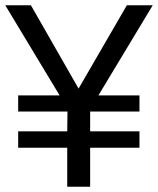

<svg xmlns="http://www.w3.org/2000/svg" viewBox="-21 -708 599 728"><path d="M558.1 -688 352.1 -346.2H507.8V-285.2H320.8V-210H507.8V-147.9H320.8V0H233.9V-147.9H47.9V-210H233.9L234.9 -285.2H47.9V-346.2H205.1L-1 -688H96.2L276.9 -372.1L460 -688Z"/></svg>

Font: Libra Sans Modern
Style: Regular
Weight: 400
Foundry: Stefan Peev, Context Ltd
Version: Version 1.000